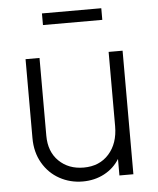

<svg xmlns="http://www.w3.org/2000/svg" viewBox="-52 -765 677 822"><g transform="rotate(-5 286.0 -354.0)"><path d="M72 -192V-531H132V-197Q132 -128 173.5 -87.5Q215 -47 280 -47Q348 -47 388.5 -92.5Q429 -138 429 -212V-531H489V0H429V-71Q405 -32 363.5 -10Q322 12 271 12Q217 12 171.5 -13Q126 -38 99 -84.5Q72 -131 72 -192ZM159 -720H414V-670H159Z"/></g></svg>

Font: Evergrow Sans
Style: Light
Weight: 300
Foundry: 10Web
Version: Version 1.000